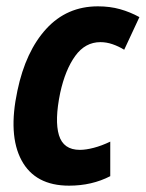

<svg xmlns="http://www.w3.org/2000/svg" viewBox="-20 -576 460 606"><path d="M198 10Q91 10 48 -70Q5 -150 35 -290Q61 -414 126 -485Q191 -556 289 -556Q327 -556 359 -547Q391 -538 420 -522L372 -419Q354 -430 335 -436.5Q316 -443 297 -443Q249 -443 217.5 -399.5Q186 -356 170 -283Q152 -196 166 -149.5Q180 -103 232 -103Q251 -103 276 -109.5Q301 -116 328 -129V-20Q270 10 198 10Z"/></svg>

Font: Noto Sans Condensed
Style: Bold Italic
Weight: 700
Width: 3
Italic angle: -12°
Designer: Monotype Design Team
Foundry: Monotype Imaging Inc.
Version: Version 2.013; ttfautohint (v1.8.4.7-5d5b)